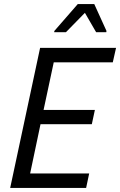

<svg xmlns="http://www.w3.org/2000/svg" viewBox="-20 -923 590 943"><path d="M30 0 177 -688H550L534 -617H244L194 -383H446L431 -313H179L128 -71H418L403 0ZM246 -765 247 -771 362 -903H443L503 -771L502 -765H452L397 -860L304 -765Z"/></svg>

Font: Saira SemiCondensed
Style: Italic
Weight: 400
Width: 4
Italic angle: -12°
Designer: Hector Gatti with collaboration of the Omnibus-Type team
Foundry: Omnibus-Type
Version: Version 1.101